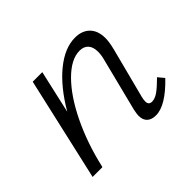

<svg xmlns="http://www.w3.org/2000/svg" viewBox="-102 -568 723 723"><g transform="rotate(-45 259.5 -206.5)"><path d="M492 -70Q420 5 368 5Q345 5 332.5 -6.5Q320 -18 320 -41Q320 -49 324 -69L377 -279Q383 -300 383 -319Q383 -344 371 -357.5Q359 -371 336 -371Q291 -371 242 -322Q193 -273 152 -188.5Q111 -104 88 -3L87 0H35L129 -413H180L141 -241Q190 -325 247 -371.5Q304 -418 359 -418Q396 -418 417.5 -396.5Q439 -375 439 -335Q439 -315 431 -283L379 -82Q376 -70 376 -61Q376 -42 394 -42Q410 -42 428 -55Q446 -68 472 -94Z"/></g></svg>

Font: Ysabeau Semilight
Style: Italic
Weight: 300
Italic angle: -12°
Designer: Christian Thalmann (Catharsis Fonts)
Version: Version 0.003